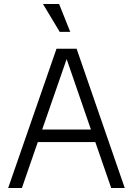

<svg xmlns="http://www.w3.org/2000/svg" viewBox="-20 -945 668 965"><path d="M21 0H90L170 -231H459L539 0H607L365 -700H264ZM280 -785H333L277 -925H196ZM192 -294 315 -648 437 -294Z"/></svg>

Font: Uncut Sans Book
Style: Regular
Weight: 350
Designer: Kasper Nordkvist
Foundry: UNCUT.wtf
Version: Version 1.304;Glyphs 3.2 (3246)